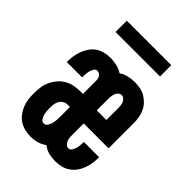

<svg xmlns="http://www.w3.org/2000/svg" viewBox="-208 -808 916 916"><g transform="rotate(45 250.0 -350.0)"><path d="M166 8Q147 8 127.5 3.5Q108 -1 91.5 -11.5Q75 -22 63 -38Q51 -54 43.5 -72Q36 -90 33.5 -109.5Q31 -129 31 -149Q31 -170 34 -191.5Q37 -213 46 -232Q55 -251 69 -267.5Q83 -284 101.5 -294.5Q120 -305 141 -309Q162 -313 183 -313H199V-402Q199 -409 197.5 -415.5Q196 -422 192.5 -427.5Q189 -433 182.5 -436.5Q176 -440 170 -440Q159 -440 153 -430Q147 -420 144.5 -410Q142 -400 141 -390Q140 -380 140 -369V-366H37V-374Q37 -393 40.5 -412Q44 -431 51 -448.5Q58 -466 69.5 -482Q81 -498 97 -508.5Q113 -519 132 -523.5Q151 -528 170 -528Q192 -528 213.5 -523Q235 -518 253 -506Q270 -518 291 -523Q312 -528 334 -528Q353 -528 371.5 -524.5Q390 -521 406 -511.5Q422 -502 435 -488Q448 -474 455.5 -457Q463 -440 466 -421.5Q469 -403 469 -384V-216H301V-136Q301 -127 302 -118.5Q303 -110 306.5 -101.5Q310 -93 317 -86.5Q324 -80 333 -80Q343 -80 349.5 -89.5Q356 -99 359 -109Q362 -119 363 -129.5Q364 -140 364 -151V-154H467V-146Q467 -127 463.5 -108Q460 -89 453 -71Q446 -53 434 -37.5Q422 -22 406 -11.5Q390 -1 371 3.5Q352 8 333 8Q310 8 288 2.5Q266 -3 248 -17Q231 -4 209.5 2Q188 8 166 8ZM301 -304H366V-384Q366 -393 365 -402Q364 -411 360.5 -419Q357 -427 350 -433.5Q343 -440 334 -440Q325 -440 317.5 -433.5Q310 -427 307 -419Q304 -411 302.5 -402Q301 -393 301 -384ZM166 -81Q178 -81 184.5 -91Q191 -101 194 -112Q197 -123 198 -134Q199 -145 199 -157V-225H183Q171 -225 160 -218.5Q149 -212 143 -201Q137 -190 135.5 -177.5Q134 -165 134 -153Q134 -142 135 -131Q136 -120 139 -110Q142 -100 148.5 -90.5Q155 -81 166 -81ZM100 -632V-708H400V-632Z"/></g></svg>

Font: Iosevka Custom
Style: Bold
Weight: 700
Monospace: yes
Designer: Belleve Invis
Foundry: Belleve Invis
Version: Version 30.3.3; ttfautohint (v1.8.3)